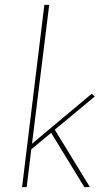

<svg xmlns="http://www.w3.org/2000/svg" viewBox="-20 -772 463 792"><path d="M206 -237 351 0H328L191 -224L109 -156L90 0H71L163 -752H183L112 -179L358 -385L371 -374Z"/></svg>

Font: Josefin Sans Thin
Style: Italic
Weight: 200
Italic angle: -7°
Designer: Santiago Orozco
Foundry: Typemade
Version: Version 2.000